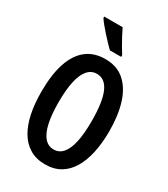

<svg xmlns="http://www.w3.org/2000/svg" viewBox="-228 -1048 1019 1162"><g transform="rotate(30 281.5 -467.0)"><path d="M520 -358Q520 -276 505.5 -208.5Q491 -141 462 -92Q433 -43 388.5 -16.5Q344 10 282 10Q220 10 175 -17Q130 -44 101 -93Q72 -142 58 -209.5Q44 -277 44 -359Q44 -480 71 -561Q98 -642 151 -683.5Q204 -725 282 -725Q364 -725 416.5 -678.5Q469 -632 494.5 -550Q520 -468 520 -358ZM166 -358Q166 -271 179 -212.5Q192 -154 218 -124Q244 -94 282 -94Q320 -94 345.5 -123Q371 -152 384 -210.5Q397 -269 397 -358Q397 -491 368.5 -556.5Q340 -622 282 -622Q244 -622 218 -592Q192 -562 179 -503.5Q166 -445 166 -358ZM275 -944Q285 -922 300 -894Q315 -866 330.5 -839.5Q346 -813 357 -796V-784H278Q266 -796 247 -815.5Q228 -835 208.5 -857Q189 -879 172 -899.5Q155 -920 146 -935V-944Z"/></g></svg>

Font: Noto Sans Display ExtraCondensed SemiBold
Style: Regular
Weight: 600
Width: 2
Designer: Monotype Design Team
Foundry: Monotype Imaging Inc.
Version: Version 2.003